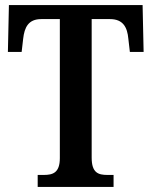

<svg xmlns="http://www.w3.org/2000/svg" viewBox="-20 -734 595 754"><path d="M128 0H426V-47H402C366 -47 340 -55 340 -115V-659H412C464 -659 480 -626 484 -582L490 -530H544L540 -714H15L11 -530H65L71 -582C76 -626 91 -659 142 -659H215V-113C215 -55 187 -47 152 -47H128Z"/></svg>

Font: Noto Serif Tamil Condensed SemiBold
Style: Italic
Weight: 600
Width: 3
Italic angle: -12°
Designer: Indian Type Foundry, Tom Grace, and the Monotype Design Team
Foundry: Monotype Imaging Inc.
Version: Version 2.003